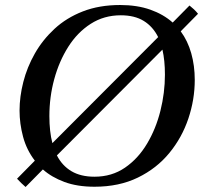

<svg xmlns="http://www.w3.org/2000/svg" viewBox="-20 -731 828 766"><path d="M770 -676 701 -606Q729 -568 743 -518.5Q757 -469 757 -412Q757 -334 731.5 -258Q706 -182 655.5 -120.5Q605 -59 530 -22.5Q455 14 357 14Q288 14 237 -5Q186 -24 151 -55L82 15Q73 7 64.5 -1Q56 -9 48 -18L119 -90Q86 -133 72 -185.5Q58 -238 58 -290Q58 -345 73 -404Q88 -463 119 -517.5Q150 -572 197.5 -616Q245 -660 310.5 -685.5Q376 -711 459 -711Q527 -711 579.5 -692.5Q632 -674 669 -641L736 -709Q745 -702 754 -693.5Q763 -685 770 -676ZM189 -160 611 -583Q590 -625 553.5 -647.5Q517 -670 462 -670Q395 -670 342 -636Q289 -602 252.5 -544.5Q216 -487 196.5 -415.5Q177 -344 177 -268Q177 -206 189 -160ZM638 -433Q638 -490 628 -533L207 -111Q228 -70 265 -48Q302 -26 357 -26Q426 -26 478.5 -62Q531 -98 566.5 -157.5Q602 -217 620 -289Q638 -361 638 -433Z"/></svg>

Font: Tiro Telugu
Style: Italic
Weight: 400
Italic angle: -11°
Designer: Telugu: John Hudson & Fiona Ross, assisted by Kaja Sojewska. Latin: John Hudson with Paul Hanslow, assisted by Kaja Soje
Foundry: Tiro Typeworks Ltd.
Version: Version 1.52